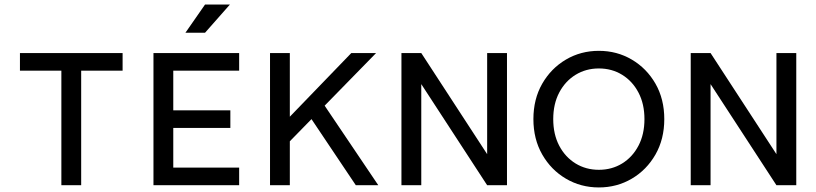

<svg xmlns="http://www.w3.org/2000/svg" viewBox="-20 -821 3618 851"><path d="M339.8 0V-507.8H523.4V-585.9H68.4V-507.8H252V0Z M1001 -332H748V-507.8H1040V-585.9H660.2V0H1040V-78.1H748V-253.9H1001ZM888.7 -675.8H801.8L888.7 -800.8H999Z M1346.2 -314.5 1557.1 0H1656.7L1412.1 -362.8ZM1264.6 -194.8 1647 -585.9Q1638.2 -585.9 1623.3 -585.9Q1608.4 -585.9 1592 -585.9Q1575.7 -585.9 1560.8 -585.9Q1545.9 -585.9 1537.1 -585.9L1264.6 -303.7V-585.9H1176.8V0H1264.6Z M1847.2 -585.9H1759.3V0H1847.2V-448.2L2139.2 0H2227.1V-585.9H2139.2V-137.7Z M2634.3 -68.4Q2577.1 -68.4 2531.2 -96.4Q2485.4 -124.5 2458.7 -175Q2432.1 -225.6 2432.1 -293Q2432.1 -360.4 2458.7 -410.9Q2485.4 -461.4 2531.2 -489.5Q2577.1 -517.6 2634.3 -517.6Q2691.9 -517.6 2737.5 -489.5Q2783.2 -461.4 2809.8 -410.9Q2836.4 -360.4 2836.4 -293Q2836.4 -225.6 2809.8 -175Q2783.2 -124.5 2737.5 -96.4Q2691.9 -68.4 2634.3 -68.4ZM2634.3 -595.7Q2554.2 -595.7 2488.3 -556.9Q2422.4 -518.1 2383.3 -450Q2344.2 -381.8 2344.2 -293Q2344.2 -204.6 2383.3 -136.2Q2422.4 -67.9 2488.3 -29.1Q2554.2 9.8 2634.3 9.8Q2714.4 9.8 2780.3 -29.1Q2846.2 -67.9 2885.3 -136.2Q2924.3 -204.6 2924.3 -293Q2924.3 -381.8 2885.3 -450Q2846.2 -518.1 2780.3 -556.9Q2714.4 -595.7 2634.3 -595.7Z M3129.4 -585.9H3041.5V0H3129.4V-448.2L3421.4 0H3509.3V-585.9H3421.4V-137.7Z"/></svg>

Font: Giphurs SC
Style: Regular
Weight: 400
Version: Version 0.920